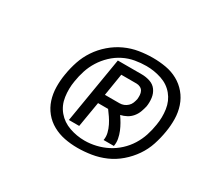

<svg xmlns="http://www.w3.org/2000/svg" viewBox="-99 -1046 798 743"><g transform="rotate(30 300.0 -675.0)"><path d="M232 -528 281 -822H388Q407 -822 425 -816Q443 -810 453.5 -795.5Q464 -781 466.5 -762Q469 -743 466 -724Q463 -711 458 -697.5Q453 -684 443.5 -672.5Q434 -661 421 -654Q408 -647 394 -644Q403 -631 410.5 -618Q418 -605 424 -590.5Q430 -576 433 -560Q436 -544 433 -528H387Q390 -544 386 -560Q382 -576 375 -590Q368 -604 359.5 -616.5Q351 -629 342 -641H297L278 -528ZM304 -682H369Q379 -682 388 -685.5Q397 -689 404.5 -696Q412 -703 415.5 -712Q419 -721 421 -730Q422 -739 421.5 -748.5Q421 -758 417 -765.5Q413 -773 405 -777Q397 -781 388 -781H320ZM314 -451Q284 -451 256 -456.5Q228 -462 203.5 -475.5Q179 -489 161.5 -510.5Q144 -532 135.5 -558.5Q127 -585 126.5 -614.5Q126 -644 131 -673Q136 -704 146 -734Q156 -764 174 -791Q192 -818 217.5 -840Q243 -862 272.5 -875.5Q302 -889 333 -894Q364 -899 394 -899Q424 -899 452.5 -894Q481 -889 505.5 -875.5Q530 -862 548 -840.5Q566 -819 575 -792Q584 -765 584.5 -735.5Q585 -706 580 -677Q575 -646 565 -615.5Q555 -585 536.5 -558Q518 -531 492.5 -509Q467 -487 437 -474Q407 -461 375.5 -456Q344 -451 314 -451ZM324 -489Q349 -489 374.5 -495Q400 -501 423.5 -513Q447 -525 467 -543.5Q487 -562 501 -584.5Q515 -607 523 -631.5Q531 -656 535 -682Q541 -717 536 -751.5Q531 -786 510 -811.5Q489 -837 456 -848Q423 -859 388 -859Q363 -859 337.5 -854.5Q312 -850 288 -838Q264 -826 244 -807Q224 -788 210 -765.5Q196 -743 188 -718.5Q180 -694 176 -668Q170 -633 175 -598Q180 -563 201.5 -537.5Q223 -512 256 -500.5Q289 -489 324 -489Z"/></g></svg>

Font: Iosevka Curly Extended Oblique
Style: Regular
Weight: 400
Width: 7
Italic angle: -9°
Monospace: yes
Designer: Belleve Invis
Foundry: Belleve Invis
Version: Version 11.1.0; ttfautohint (v1.8.3)